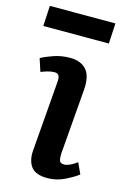

<svg xmlns="http://www.w3.org/2000/svg" viewBox="-125 -777 560 846"><g transform="rotate(15 155.0 -354.0)"><path d="M113 -405Q115 -427 109.5 -436Q104 -445 90 -445Q66 -445 29 -430L10 -488Q29 -499 64.5 -511.5Q100 -524 140 -524Q189 -524 214.5 -495.5Q240 -467 235 -403L211 -106Q210 -85 214 -74Q218 -63 235 -63Q258 -63 293 -89L316 -39Q297 -24 259 -5Q221 14 179 14Q124 14 103.5 -15Q83 -44 88 -93ZM-6 -722H293L288 -629H-11Z"/></g></svg>

Font: Literata 12pt SemiBold
Style: Italic
Weight: 600
Italic angle: -2°
Designer: Latin by Veronika Burian and Jose Scaglione. Greek by Irene Vlachou. Cyrillic by Vera Evstafieva
Foundry: TypeTogether
Version: Version 3.002